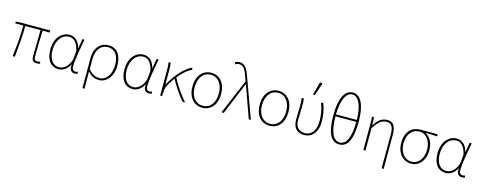

<svg xmlns="http://www.w3.org/2000/svg" viewBox="-32 -1619 6700 2667"><g transform="rotate(15 3318.0 -286.0)"><path d="M455 12C476 12 489 8 504 4L498 -22C477 -18 465 -16 457 -16C425 -16 411 -32 411 -66C411 -132 413 -319 419 -448H520V-478H92L26 -474V-448H142C142 -300 128 -140 108 0L140 2C154 -138 170 -298 170 -448H389C387 -323 383 -138 383 -72C383 -12 406 12 455 12Z M768 12C834 12 890 -26 930 -100H932C918 -26 954 12 1002 12C1022 12 1036 6 1046 2L1039 -24C1030 -20 1016 -16 1004 -16C978 -16 956 -38 956 -70C956 -170 988 -340 1014 -478H984L960 -340H958C934 -450 862 -490 798 -490C688 -490 590 -394 590 -225C590 -67 664 12 768 12ZM770 -16C676 -16 622 -99 622 -225C622 -376 706 -462 796 -462C845 -462 912 -442 944 -298L936 -202C928 -101 850 -16 770 -16Z M1160 180H1190C1190 84 1190 28 1188 -68C1240 -8 1292 12 1352 12C1452 12 1548 -84 1548 -246C1548 -394 1484 -490 1356 -490C1252 -490 1160 -410 1160 -257ZM1354 -16C1302 -16 1248 -30 1190 -102V-244C1190 -396 1270 -462 1354 -462C1470 -462 1516 -368 1516 -246C1516 -112 1444 -16 1354 -16Z M1834 12C1900 12 1956 -26 1996 -100H1998C1984 -26 2020 12 2068 12C2088 12 2102 6 2112 2L2105 -24C2096 -20 2082 -16 2070 -16C2044 -16 2022 -38 2022 -70C2022 -170 2054 -340 2080 -478H2050L2026 -340H2024C2000 -450 1928 -490 1864 -490C1754 -490 1656 -394 1656 -225C1656 -67 1730 12 1834 12ZM1836 -16C1742 -16 1688 -99 1688 -225C1688 -376 1772 -462 1862 -462C1911 -462 1978 -442 2010 -298L2002 -202C1994 -101 1916 -16 1836 -16Z M2230 0H2258V-22C2259 -76 2266 -130 2290 -170C2313 -209 2337 -245 2362 -278C2410 -187 2492 -64 2556 6L2588 0C2508 -86 2429 -207 2381 -302C2445 -382 2511 -437 2566 -460L2562 -490C2468 -456 2344 -320 2264 -172H2260V-372C2260 -412 2258 -456 2252 -478H2222C2230 -442 2230 -398 2230 -360Z M2836 12C2954 12 3042 -78 3042 -238C3042 -400 2954 -490 2836 -490C2718 -490 2630 -400 2630 -238C2630 -78 2718 12 2836 12ZM2836 -16C2730 -16 2662 -104 2662 -238C2662 -372 2730 -462 2836 -462C2942 -462 3010 -372 3010 -238C3010 -104 2942 -16 2836 -16Z M3144 6 3336 -458H3340L3504 0H3534L3344 -522C3300 -656 3264 -734 3182 -734C3152 -734 3128 -726 3112 -718L3124 -690C3138 -698 3156 -706 3180 -706C3246 -706 3276 -642 3316 -522L3324 -496L3114 0Z M3804 12C3922 12 4010 -78 4010 -238C4010 -400 3922 -490 3804 -490C3686 -490 3598 -400 3598 -238C3598 -78 3686 12 3804 12ZM3804 -16C3698 -16 3630 -104 3630 -238C3630 -372 3698 -462 3804 -462C3910 -462 3978 -372 3978 -238C3978 -104 3910 -16 3804 -16Z M4304 12C4404 12 4492 -67 4492 -229C4492 -318 4478 -402 4444 -490L4414 -480C4450 -392 4460 -312 4460 -230C4460 -84 4390 -16 4306 -16C4234 -16 4168 -52 4168 -166C4168 -222 4174 -306 4174 -372C4174 -412 4174 -444 4168 -478H4138C4144 -430 4144 -398 4144 -360C4144 -295 4140 -230 4140 -165C4140 -34 4214 12 4304 12ZM4301 -560 4365 -744 4327 -752 4277 -566Z M4806 12C4922 12 4988 -98 4988 -364C4988 -598 4922 -734 4806 -734C4690 -734 4624 -598 4624 -364C4624 -98 4690 12 4806 12ZM4806 -706C4892 -706 4953 -592 4956 -380H4656C4659 -592 4720 -706 4806 -706ZM4806 -16C4719 -16 4658 -111 4656 -352H4956C4954 -111 4892 -16 4806 -16Z M5462 180H5492V-308C5492 -432 5454 -490 5370 -490C5296 -490 5240 -456 5184 -364H5182L5178 -478H5148C5152 -430 5152 -398 5152 -360V0H5182V-324C5254 -432 5300 -462 5368 -462C5436 -462 5464 -410 5464 -304C5464 -143 5464 19 5462 180Z M5838 12C5946 12 6038 -76 6038 -234C6038 -338 5996 -412 5928 -450V-454C5984 -454 6036 -452 6092 -448V-478H5840C5732 -478 5634 -404 5634 -234C5634 -76 5730 12 5838 12ZM5838 -16C5742 -16 5666 -102 5666 -234C5666 -376 5744 -450 5840 -450C5946 -450 6006 -346 6006 -234C6006 -102 5934 -16 5838 -16Z M6336 12C6402 12 6458 -26 6498 -100H6500C6486 -26 6522 12 6570 12C6590 12 6604 6 6614 2L6607 -24C6598 -20 6584 -16 6572 -16C6546 -16 6524 -38 6524 -70C6524 -170 6556 -340 6582 -478H6552L6528 -340H6526C6502 -450 6430 -490 6366 -490C6256 -490 6158 -394 6158 -225C6158 -67 6232 12 6336 12ZM6338 -16C6244 -16 6190 -99 6190 -225C6190 -376 6274 -462 6364 -462C6413 -462 6480 -442 6512 -298L6504 -202C6496 -101 6418 -16 6338 -16Z"/></g></svg>

Font: Source Sans Pro ExtraLight
Style: Regular
Weight: 200
Designer: Paul D. Hunt
Foundry: Adobe Systems Incorporated
Version: Version 3.006;hotconv 1.0.111;makeotfexe 2.5.65597